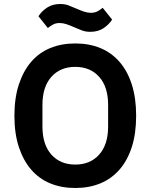

<svg xmlns="http://www.w3.org/2000/svg" viewBox="-20 -927 752 959"><path d="M356 12Q287 12 231 -11Q175 -34 135.5 -80Q96 -126 74 -193Q52 -260 52 -349Q52 -437 74 -504.5Q96 -572 135.5 -618Q175 -664 231 -687Q287 -710 356 -710Q425 -710 481 -687Q537 -664 577 -618Q617 -572 638.5 -504.5Q660 -437 660 -349Q660 -260 638.5 -193Q617 -126 577 -80Q537 -34 481 -11Q425 12 356 12ZM356 -105Q431 -105 475.5 -155Q520 -205 520 -295V-403Q520 -493 475.5 -543Q431 -593 356 -593Q281 -593 236.5 -543Q192 -493 192 -403V-295Q192 -205 236.5 -155Q281 -105 356 -105ZM431 -768Q408 -768 389.5 -775Q371 -782 353 -790Q330 -800 312.5 -806Q295 -812 278 -812Q261 -812 248 -806Q235 -800 219 -787L172 -846Q189 -872 216 -889.5Q243 -907 281 -907Q304 -907 322.5 -900Q341 -893 359 -885Q382 -875 399.5 -869Q417 -863 434 -863Q451 -863 464 -869Q477 -875 493 -888L540 -829Q523 -803 496 -785.5Q469 -768 431 -768Z"/></svg>

Font: IBM Plex Arabic SemiBold
Style: Regular
Weight: 600
Designer: Mike Abbink, Paul van der Laan, Pieter van Rosmalen, Wael Morcos, Khajak Apelian
Foundry: Bold Monday
Version: Version 1.0